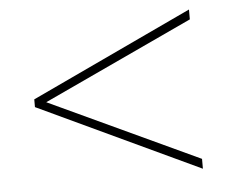

<svg xmlns="http://www.w3.org/2000/svg" viewBox="-40 -676 653 543"><g transform="rotate(-5 286.0 -404.0)"><path d="M515 -178V-206L90 -404L515 -602V-630L57 -415V-393Z"/></g></svg>

Font: Noto Sans Tamil UI Thin
Style: Regular
Weight: 100
Designer: Jelle Bosma - Monotype Design Team
Foundry: Monotype Imaging Inc.
Version: Version 2.004